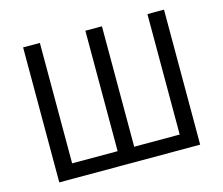

<svg xmlns="http://www.w3.org/2000/svg" viewBox="-103 -870 1172 1007"><g transform="rotate(-15 483.0 -366.5)"><path d="M100 0H865V-733H775V-79H528V-733H438V-79H191V-733H100Z"/></g></svg>

Font: Spoqa Han Sans Neo Regular
Style: Regular
Weight: 400
Designer: [Spoqa Han Sans Neo] Dong-huui Kim  Younghwa Kang  Yujin Lee  [Noto Sans] Ryoko NISHIZUKA  (kana & ideographs); Paul D. 
Foundry: Spoqa (http://www.spoqa-han-sans.com)
Version: Version 1.000